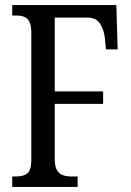

<svg xmlns="http://www.w3.org/2000/svg" viewBox="-20 -734 514 754"><path d="M28 0V-41H41Q61 -41 75 -46Q89 -51 96 -65Q103 -79 103 -107V-606Q103 -634 95.5 -648.5Q88 -663 75 -668Q62 -673 45 -673H28V-714H437L442 -540H396L392 -583Q389 -615 373.5 -640Q358 -665 323 -665H195V-375H385V-326H195V-111Q195 -82 203 -67Q211 -52 226 -46.5Q241 -41 261 -41H285V0Z"/></svg>

Font: Noto Serif ExtraCondensed
Style: Regular
Weight: 400
Width: 2
Designer: Monotype Design Team
Foundry: Monotype Imaging Inc.
Version: Version 2.013